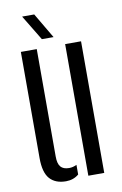

<svg xmlns="http://www.w3.org/2000/svg" viewBox="-86 -805 546 862"><g transform="rotate(-10 186.5 -374.0)"><path d="M44.7 -115.7V-600H117.2V-110.2Q117.2 -77.9 129.3 -63.4Q141.5 -48.9 168 -48.9Q185.4 -48.9 202.5 -57.3V-13.3Q178.2 7.2 144 7.2Q95.9 7.2 70.3 -21.4Q44.7 -50.1 44.7 -115.7ZM246.6 0V-600H319.1V0ZM147.6 -640 77.8 -755.2H133L200.9 -640Z"/></g></svg>

Font: Big Shoulders Stencil Display SC Thin
Style: Regular
Weight: 100
Designer: Patric King
Foundry: XO Type Co
Version: Version 2.001